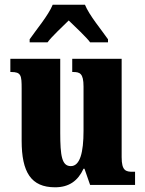

<svg xmlns="http://www.w3.org/2000/svg" viewBox="-20 -786 617 816"><path d="M106 -619V-606H182C200 -631 245 -672 272 -699C297 -675 352 -623 363 -606H439V-619C413 -657 359 -721 341 -766H204C186 -721 132 -657 106 -619ZM214 10C273 10 311 -17 335 -69H339L363 0H554V-56H544C515 -56 497 -60 497 -118V-536H287V-480H290C319 -480 335 -475 335 -418V-230C335 -138 320 -80 281 -80C243 -80 236 -123 236 -222V-536H24V-480H27C70 -480 72 -466 72 -409V-188C72 -54 112 10 214 10Z"/></svg>

Font: Noto Serif Myanmar ExtraCondensed Black
Style: Regular
Weight: 900
Width: 2
Designer: Ben Mitchell and the Monotype Design Team
Foundry: Monotype Imaging Inc.
Version: Version 2.106